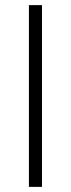

<svg xmlns="http://www.w3.org/2000/svg" viewBox="-20 -730 277 750"><path d="M93 0V-710H144V0Z"/></svg>

Font: Raleway Thin Light
Style: Regular
Weight: 300
Version: Version 4.026